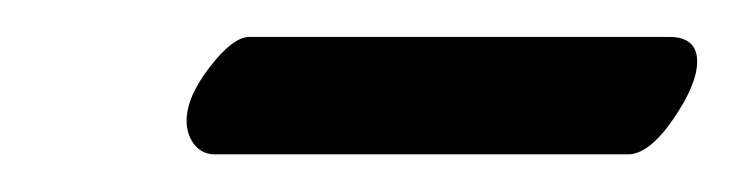

<svg xmlns="http://www.w3.org/2000/svg" viewBox="-20 -305 394 103"><path d="M316.9 -222.2H95.2Q88.4 -222.2 84.2 -227.5Q80.1 -232.9 80.1 -240.2Q80.1 -252.9 92.5 -269Q105 -285.2 113.8 -285.2H338.9Q354 -285.2 354 -272Q354 -259.8 341.1 -241Q328.1 -222.2 316.9 -222.2Z"/></svg>

Font: Common Serif News
Style: Italic
Weight: 450
Italic angle: -12°
Designer: Philipp H. Poll, Khaled Hosny
Foundry: Stefan Peev, Context Ltd.
Version: Version 1.026